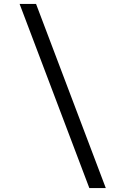

<svg xmlns="http://www.w3.org/2000/svg" viewBox="-20 -850 640 980"><path d="M436 110H520L164 -830H80Z"/></svg>

Font: JetBrains Mono Light
Style: Regular
Weight: 336
Monospace: yes
Designer: Philipp Nurullin, Konstantin Bulenkov
Foundry: JetBrains
Version: Version 2.305